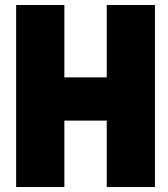

<svg xmlns="http://www.w3.org/2000/svg" viewBox="-20 -752 676 772"><path d="M603 0H409.2V-267.1H238.8V0H44.9V-731.9H238.8V-440.9H409.2V-731.9H603Z"/></svg>

Font: Squarion Black
Style: Regular
Weight: 900
Designer: Natanael Gama
Version: Version 1.00;September 12, 2019;FontCreator 11.5.0.2425 64-b